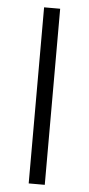

<svg xmlns="http://www.w3.org/2000/svg" viewBox="-53 -759 366 790"><g transform="rotate(5 130.0 -363.5)"><path d="M163 -727.3H96.6V0H163Z"/></g></svg>

Font: Karasuma Gothic
Style: Light
Weight: 300
Designer: Rasmus Andersson / Ryoko Nishizuka
Foundry: rsms
Version: Version 1.00